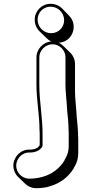

<svg xmlns="http://www.w3.org/2000/svg" viewBox="-20 -738 479 1006"><path d="M187 -57C188 -50 188 -42 188 -34V22C187 24 186 24 186 26C183 29 180 33 177 36C171 39 160 44 155 44C151 45 147 45 142 46H137C91 43 53 81 50 125C49 149 58 172 74 188L110 223C125 238 144 247 165 248H173C184 248 194 247 203 246L217 244C226 243 235 240 244 237C297 222 339 188 365 146C367 141 369 137 372 133C383 114 390 92 390 64V1C390 -9 390 -19 389 -29C389 -55 385 -102 382 -125L380 -155C378 -191 373 -224 373 -259V-403C373 -425 364 -446 349 -461L313 -496C306 -503 297 -510 288 -514C332 -516 366 -552 366 -597C366 -621 357 -641 341 -657L306 -693C290 -709 269 -718 245 -718C199 -718 162 -681 162 -635C162 -611 171 -590 187 -574L223 -539C231 -531 239 -525 249 -521C207 -518 171 -481 171 -438V-294C171 -212 187 -138 187 -57ZM340 -34V29C340 54 333 74 324 90C320 96 318 101 317 104C292 144 254 174 205 188C196 190 188 193 180 194L166 196C157 197 148 198 138 198H130C93 196 63 164 65 126C67 90 99 59 136 61H137H143C172 59 189 48 201 32V30L203 26V-34C203 -126 186 -205 186 -294V-438C186 -474 218 -506 255 -506C292 -506 323 -475 323 -438V-294C323 -258 328 -224 330 -189L332 -158C335 -136 339 -89 339 -64V-63C340 -53 340 -44 340 -34ZM177 -635C177 -673 207 -703 245 -703C284 -703 316 -671 316 -632C316 -594 286 -564 248 -564C209 -564 177 -596 177 -635Z"/></svg>

Font: Blanket
Style: Poster
Weight: 900
Foundry: Cannot Into Space Fonts
Version: Version 0.9